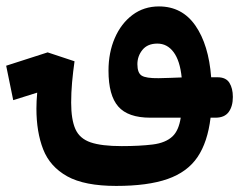

<svg xmlns="http://www.w3.org/2000/svg" viewBox="-105 -369 760 610"><path d="M264.2 221.7Q163.6 221.7 108.6 191.2Q53.7 160.6 32.2 105.5Q10.7 50.3 10.7 -23.9Q10.7 -46.9 13.2 -74.7L-63 -50.8L-85.4 -160.2L46.4 -202.6L131.8 -174.3Q127 -140.6 124 -107.4Q121.1 -74.2 121.1 -43Q121.1 10.7 134.5 41Q147.9 71.3 182.9 83.3Q217.8 95.2 281.7 95.2Q338.4 95.2 379.9 90.1Q421.4 85 443.4 64Q462.9 45.4 469.2 4.9H372.6Q301.8 4.9 270.8 -30.5Q239.7 -65.9 239.7 -144.5Q239.7 -202.1 259.8 -248.3Q279.8 -294.4 315.9 -321.5Q352.1 -348.6 399.9 -348.6Q473.6 -348.6 515.9 -287.6Q558.1 -226.6 565.9 -123.5H586.4Q612.8 -123.5 623.8 -106Q634.8 -88.4 634.8 -61Q634.8 -31.2 621.6 -13.2Q608.4 4.9 579.6 4.9H564Q554.7 82.5 522.5 130.1Q490.2 177.7 427.5 199.7Q364.7 221.7 264.2 221.7ZM472.2 -123Q466.8 -176.3 446.5 -203.4Q426.3 -230.5 395 -230.5Q363.8 -230.5 347.7 -210.7Q331.5 -190.9 331.5 -165Q331.5 -137.2 345.2 -128.7Q358.9 -120.1 398.9 -120.6Q417 -121.1 435.5 -121.6Q453.6 -122.1 472.2 -123Z"/></svg>

Font: CaskaydiaCove NF SemiBold
Style: Regular
Weight: 600
Designer: Aaron Bell
Foundry: Saja Typeworks
Version: Version 2111.001; VTT 6.35;Nerd Fonts 3.2.1